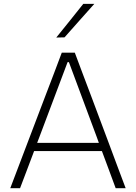

<svg xmlns="http://www.w3.org/2000/svg" viewBox="-20 -990 715 1010"><path d="M34 0Q56 -57.5 80 -121Q104 -184.5 126 -242L219 -486.5Q244 -552 264.5 -605.5Q284.5 -659 305 -713H373.5Q394 -658 414 -605Q434 -552 459 -486L551 -240.5Q573 -181.5 596.2 -119.2Q619.5 -57 641 0H588.5Q571 -47.5 552.5 -97.5Q534 -147.5 516 -195.5H159.5Q141 -147 122.5 -97.5Q103.5 -47.5 85.5 0ZM187.5 -270Q182 -255 175.5 -238.5H500Q494.5 -253 490 -266.5L342.5 -663H335.5ZM276 -792.5Q312 -837 347.5 -881.2Q383 -925.5 418 -969.5H476Q436.5 -925 397.5 -881.5Q358.5 -837.5 319.5 -793.5Z"/></svg>

Font: Heraclito ExtraLight
Style: Regular
Weight: 200
Designer: Kostas Bartsokas (font) & Cristiano Sobral (main changes)
Foundry: Kostas Bartsokas (font) & Cristiano Sobral (main changes)
Version: Version 1.00;July 8, 2020;FontCreator 13.0.0.2655 64-bit